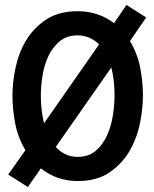

<svg xmlns="http://www.w3.org/2000/svg" viewBox="-20 -715 620 771"><path d="M378 -537Q360 -554 338.5 -563.5Q317 -573 292 -573Q248 -573 219 -548.5Q190 -524 173.5 -488Q157 -452 150.5 -410Q144 -368 144 -332Q144 -303 147 -275Q150 -247 157 -220ZM204 -125Q221 -106 243 -95.5Q265 -85 292 -85Q336 -85 365 -110Q394 -135 410.5 -172.5Q427 -210 433.5 -253Q440 -296 440 -332Q440 -360 437 -388.5Q434 -417 427 -444ZM82 -112Q52 -162 41 -219.5Q30 -277 30 -332Q30 -384 42.5 -443.5Q55 -503 85 -553Q115 -603 165.5 -636.5Q216 -670 292 -670Q374 -670 438 -622L488 -695L567 -645L502 -550Q532 -500 543 -443Q554 -386 554 -332Q554 -280 542 -220Q530 -160 500 -108.5Q470 -57 419.5 -22.5Q369 12 292 12Q208 12 144 -39L92 36L13 -14Z"/></svg>

Font: Codetta
Style: Bold
Weight: 700
Designer: Ulrich Proeller
Foundry: PROSA GmbH
Version: Version 2.00;September 29, 2018;FontCreator 11.5.0.2427 64-b